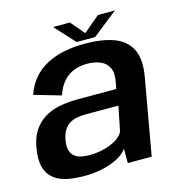

<svg xmlns="http://www.w3.org/2000/svg" viewBox="-107 -807 847 908"><g transform="rotate(-15 317.0 -353.5)"><path d="M198 6Q240 6 275 -1Q310 -8 337.5 -19.2Q365 -30.5 383.2 -44.2Q401.5 -58 409 -71V0H526L592 -372.5Q607 -456.5 582.2 -506Q557.5 -555.5 500 -576.8Q442.5 -598 358 -598Q304 -598 256.8 -588.5Q209.5 -579 171 -558.8Q132.5 -538.5 104.2 -506Q76 -473.5 60 -427.5L191 -389.5Q205 -431 227.5 -456Q250 -481 279.5 -492.2Q309 -503.5 343.5 -503.5Q381.5 -503.5 409.5 -491.2Q437.5 -479 449.8 -452Q462 -425 452 -379.5L447 -352.5H257Q224.5 -352.5 191.8 -348.2Q159 -344 129.2 -333Q99.5 -322 75 -302Q50.5 -282 33.2 -251.2Q16 -220.5 9.5 -175.5Q2 -129.5 8.5 -97.2Q15 -65 32.8 -44.8Q50.5 -24.5 76.2 -13.2Q102 -2 133.2 2Q164.5 6 198 6ZM245.5 -83Q224.5 -83 205.8 -86.8Q187 -90.5 173.2 -100.8Q159.5 -111 153.5 -130Q147.5 -149 152.5 -179.5Q157.5 -209.5 169.2 -228.2Q181 -247 197.8 -257Q214.5 -267 234.8 -270.5Q255 -274 276.5 -274H436.5L412 -153Q405 -138 388.8 -125.2Q372.5 -112.5 350 -103Q327.5 -93.5 300.5 -88.2Q273.5 -83 245.5 -83ZM323.5 -615.5H414L537 -713H454L374 -645.5L316.5 -713H234Z"/></g></svg>

Font: Anybody UltraCondensed Thin SemiBold
Style: Italic
Weight: 600
Italic angle: -10°
Version: Version 1.111